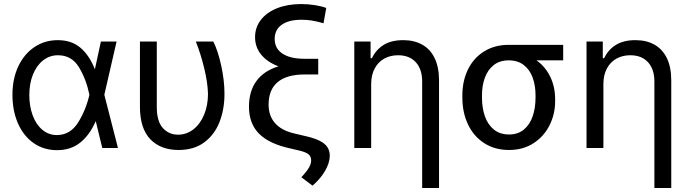

<svg xmlns="http://www.w3.org/2000/svg" viewBox="-20 -737 3430 956"><path d="M42 -265.6Q42 -344.2 70.8 -406Q99.6 -467.8 151.1 -502.4Q202.6 -537.1 267.6 -537.1Q336.4 -537.1 380.9 -499Q425.3 -460.9 452.1 -392.6H452.6L482.4 -530.3H560.5L499.5 -265.1L567.4 0H489.3L457 -132.8H456.1Q427.7 -66.4 380.4 -27.8Q333 10.7 264.6 10.7Q198.2 10.7 147.7 -24.4Q97.2 -59.6 69.6 -122.3Q42 -185.1 42 -265.6ZM262.7 -64.5Q329.6 -64.5 368.7 -126.7Q407.7 -189 424.8 -263.7L425.3 -265.1L424.8 -266.6Q409.7 -341.3 373.5 -401.6Q337.4 -461.9 268.6 -461.9Q227.5 -461.9 195.1 -436.8Q162.6 -411.6 144.3 -366.5Q126 -321.3 126 -263.7Q126 -207 143.1 -161.6Q160.2 -116.2 191.4 -90.3Q222.7 -64.5 262.7 -64.5Z M760.7 -530.3V-204.1Q760.7 -132.8 790.8 -99.6Q820.8 -66.4 866.2 -66.4Q909.2 -66.4 943.4 -93.3Q977.5 -120.1 996.6 -166.7Q1015.6 -213.4 1015.6 -269.5Q1014.2 -325.2 997.1 -396.2Q980 -467.3 955.1 -530.3H1042Q1064.9 -485.4 1081.3 -411.1Q1097.7 -336.9 1097.7 -269.5Q1097.7 -193.4 1073.2 -130.1Q1048.8 -66.9 997.6 -28.6Q946.3 9.8 869.1 9.8Q779.8 9.8 728.3 -43.9Q676.8 -97.7 676.8 -206.1V-530.3Z M1481.4 -638.7Q1418 -638.7 1382.8 -613.8Q1347.7 -588.9 1347.7 -543Q1347.7 -495.6 1386.5 -470Q1425.3 -444.3 1496.1 -444.3H1564.5V-366.2H1496.1Q1408.2 -366.2 1362.8 -328.4Q1317.4 -290.5 1317.4 -215.8Q1317.4 -160.6 1349.1 -124.3Q1380.9 -87.9 1442.4 -73.2L1496.1 -60.5Q1542 -50.3 1569.3 -37.1Q1596.7 -23.9 1609.4 -5.4Q1622.1 13.2 1622.1 39.1Q1621.6 74.2 1598.4 114Q1575.2 153.8 1536.1 187.5L1480.5 145.5Q1509.3 114.7 1519.3 95.9Q1529.3 77.1 1529.3 62.5Q1529.3 40.5 1513.7 29.3Q1498 18.1 1458 9.8L1428.7 2.9Q1321.3 -20 1270.5 -70.6Q1219.7 -121.1 1219.7 -206.1Q1219.7 -283.2 1257.1 -334Q1294.4 -384.8 1366.7 -406.7Q1311.5 -427.2 1280.8 -464.6Q1250 -502 1250 -551.8Q1250 -600.6 1278.8 -637.9Q1307.6 -675.3 1359.6 -696Q1411.6 -716.8 1479.5 -716.8Q1514.6 -716.8 1548.1 -711.4Q1581.5 -706.1 1604.5 -697.3L1590.8 -621.1Q1557.1 -630.9 1532 -634.8Q1506.8 -638.7 1481.4 -638.7Z M1828.1 0H1744.1V-530.3H1825.2V-447.3H1832Q1852.1 -489.7 1890.4 -513.4Q1928.7 -537.1 1987.3 -537.1Q2042 -537.1 2082 -514.9Q2122.1 -492.7 2144 -447.8Q2166 -402.8 2166 -336.9V199.2H2082V-331.1Q2082 -392.6 2050.3 -427.2Q2018.6 -461.9 1961.9 -461.9Q1923.3 -461.9 1893.1 -445.1Q1862.8 -428.2 1845.5 -395.8Q1828.1 -363.3 1828.1 -318.4Z M2512.7 -513.7H2784.2V-436.5H2651.4Q2695.3 -405.3 2719.7 -355Q2744.1 -304.7 2744.1 -242.2V-232.4Q2744.1 -168.9 2716.3 -113.3Q2688.5 -57.6 2636.5 -23.9Q2584.5 9.8 2514.6 9.8Q2443.8 9.8 2391.1 -24.2Q2338.4 -58.1 2310.3 -117.4Q2282.2 -176.8 2282.2 -251V-262.7Q2282.2 -334 2310.1 -391.1Q2337.9 -448.2 2390.4 -481Q2442.9 -513.7 2512.7 -513.7ZM2514.6 -67.4Q2559.1 -67.4 2588.6 -92Q2618.2 -116.7 2632.3 -158.2Q2646.5 -199.7 2646.5 -251V-262.7Q2646.5 -311 2632.3 -350.3Q2618.2 -389.6 2588.1 -413.1Q2558.1 -436.5 2512.7 -436.5Q2468.3 -436.5 2438.5 -413.1Q2408.7 -389.6 2394.3 -350.3Q2379.9 -311 2379.9 -262.7V-251Q2379.9 -199.7 2394.3 -158.2Q2408.7 -116.7 2439 -92Q2469.2 -67.4 2514.6 -67.4Z M2984.4 0H2900.4V-530.3H2981.4V-447.3H2988.3Q3008.3 -489.7 3046.6 -513.4Q3085 -537.1 3143.6 -537.1Q3198.2 -537.1 3238.3 -514.9Q3278.3 -492.7 3300.3 -447.8Q3322.3 -402.8 3322.3 -336.9V199.2H3238.3V-331.1Q3238.3 -392.6 3206.5 -427.2Q3174.8 -461.9 3118.2 -461.9Q3079.6 -461.9 3049.3 -445.1Q3019 -428.2 3001.7 -395.8Q2984.4 -363.3 2984.4 -318.4Z"/></svg>

Font: WEMIX Pretendard
Style: Regular
Weight: 400
Designer: Base glyphs from Inter by Rasmus Andersson; Hangeul glyphs from Noto Sans CJK(Source Han Sans) by Jang Soo-young and Kan
Foundry: Kil Hyung-jin
Version: Version 1.000